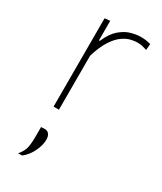

<svg xmlns="http://www.w3.org/2000/svg" viewBox="-198 -576 785 930"><g transform="rotate(30 194.5 -111.0)"><path d="M105 0V-494L135 -497V-388H140Q161 -437.5 190.2 -462.5Q219.5 -487.5 249.5 -495.8Q279.5 -504 303 -504Q319 -504 332.8 -502Q346.5 -500 359 -496L356 -462Q342 -466.5 330.2 -469.2Q318.5 -472 301 -472Q286.5 -472 265.2 -467Q244 -462 220.5 -445.2Q197 -428.5 174.8 -394.2Q152.5 -360 135 -302V0ZM69 282Q91.5 255.5 96.8 231.2Q102 207 102 165V116L123 115Q139.5 115.5 147.2 127Q155 138.5 155 156Q155 188 137.5 223.5Q120 259 92 281Z"/></g></svg>

Font: Heraclito Thin
Style: Regular
Weight: 100
Designer: Kostas Bartsokas (font) & Cristiano Sobral (main changes)
Foundry: Kostas Bartsokas (font) & Cristiano Sobral (main changes)
Version: Version 1.00;July 8, 2020;FontCreator 13.0.0.2655 64-bit